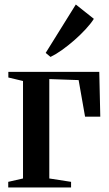

<svg xmlns="http://www.w3.org/2000/svg" viewBox="-20 -831 484 851"><path d="M16.5 0V-25L82 -40V-472L17 -487.5V-512.5H420L424.5 -314H357L328.5 -476L198.5 -480.5V-40L295 -25V0ZM203.5 -579 182.5 -596.5 316 -811 396 -747.5Q382 -725.5 359 -700.8Q336 -676 308.8 -652.2Q281.5 -628.5 254.5 -609.2Q227.5 -590 204.5 -579Z"/></svg>

Font: Merriweather 120pt SemiBold
Style: Regular
Weight: 600
Version: Version 2.100